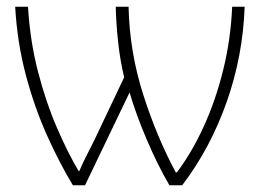

<svg xmlns="http://www.w3.org/2000/svg" viewBox="-20 -549 772 569"><path d="M705 -529Q700 -383 651.5 -246Q603 -109 520 0H482Q447 -60 415 -135Q383 -210 364 -275L232 0H196Q156 -66 119 -148.5Q82 -231 56.5 -327Q31 -423 25 -529H63Q69 -428 92.5 -337Q116 -246 148.5 -171Q181 -96 213 -42H215Q226 -68 239 -93Q252 -118 264 -143L348 -320Q336 -369 330 -425Q324 -481 323 -529H361Q364 -395 404.5 -268.5Q445 -142 501 -38H504Q548 -96 583.5 -173.5Q619 -251 641.5 -342Q664 -433 668 -529Z"/></svg>

Font: Noto Sans ExtraLight
Style: Regular
Weight: 200
Designer: Monotype Design Team
Foundry: Monotype Imaging Inc.
Version: Version 2.007